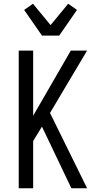

<svg xmlns="http://www.w3.org/2000/svg" viewBox="-20 -1005 540 1025"><path d="M361 0 204 -329 157 -252V0H80V-735H157V-387L358 -735H445L247 -402L445 0ZM204 -815 109 -952 156 -985 250 -871 344 -985 391 -952 296 -815Z"/></svg>

Font: Moesevka
Style: Regular
Weight: 400
Monospace: yes
Designer: Belleve Invis
Foundry: Belleve Invis
Version: Version 32.5.0; ttfautohint (v1.8.4)